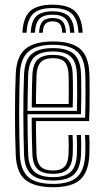

<svg xmlns="http://www.w3.org/2000/svg" viewBox="-20 -783 437 811"><path d="M202 -763.2Q267 -763.2 296.5 -735.8Q326 -708.2 329.2 -644.8H311.5Q309 -700.8 283.6 -724.9Q258.2 -749 202 -749Q145.8 -749 120.2 -724.9Q94.8 -700.8 92.2 -644.8H74.8Q77.5 -708.2 107 -735.8Q136.5 -763.2 202 -763.2ZM202 -735.2Q249 -735.2 270.4 -714.2Q291.8 -693.2 294 -644.8H276.2Q274.5 -685.5 257.2 -703.2Q240 -721 202 -721Q163.8 -721 146.5 -703.2Q129.2 -685.5 127.5 -644.8H110Q112 -693.2 133.2 -714.2Q154.5 -735.2 202 -735.2ZM202 -707Q231 -707 244.1 -692.5Q257.2 -678 258.8 -644.8H242.8Q242.5 -670.5 232.6 -681.6Q222.8 -692.8 202 -692.8Q181.5 -692.8 171.4 -681.6Q161.2 -670.5 161 -644.8H145Q146.5 -678 159.8 -692.5Q173 -707 202 -707ZM204.8 7.8Q126.2 7.8 88 -22.8Q49.8 -53.2 46.5 -127.8Q44.8 -169.2 44 -214.2Q43.2 -259.2 43.2 -304.6Q43.2 -350 44.1 -392.5Q45 -435 46.5 -471Q50.2 -546.2 88.1 -577Q126 -607.8 204 -607.8Q282 -607.8 318.1 -577Q354.2 -546.2 357.5 -473.2Q358 -465.5 358.2 -443.2Q358.5 -421 358.6 -390.9Q358.8 -360.8 358.2 -329.1Q357.8 -297.5 356.5 -271.5H131.8Q132 -246 132.2 -223Q132.5 -200 133 -178Q133.5 -156 134.2 -133.2Q135.8 -95.5 152.1 -79.1Q168.5 -62.8 204.8 -62.8Q235.8 -62.8 251.6 -78.1Q267.5 -93.5 269.5 -132.2Q270.5 -149.2 270.4 -171.9Q270.2 -194.5 269 -212.8H286.5Q287.8 -192 287.8 -169.1Q287.8 -146.2 287.2 -131.5Q285 -87.2 265.6 -68Q246.2 -48.8 204.8 -48.8Q159.2 -48.8 138.9 -68.4Q118.5 -88 116.8 -132.5Q115.8 -158 115.1 -184.1Q114.5 -210.2 114.2 -236Q114 -261.8 113.8 -286H339.5Q340.5 -312.2 340.9 -341.5Q341.2 -370.8 341.1 -397.8Q341 -424.8 340.8 -444.8Q340.5 -464.8 340 -472.5Q337 -537.5 305.4 -565.6Q273.8 -593.8 204 -593.8Q134.8 -593.8 100.9 -565.8Q67 -537.8 63.8 -469Q62.5 -437 61.8 -395.1Q61 -353.2 61 -307.2Q61 -261.2 61.6 -215.6Q62.2 -170 63.8 -130.5Q66.8 -64.5 99.1 -35.4Q131.5 -6.2 204.8 -6.2Q273.2 -6.2 305 -34.6Q336.8 -63 340 -129.5Q340.5 -140 340.6 -154.8Q340.8 -169.5 340.4 -184.9Q340 -200.2 339 -212.8H356.8Q358.2 -194 358.2 -169.5Q358.2 -145 357.5 -128.8Q354 -55.8 318.5 -24Q283 7.8 204.8 7.8ZM204.8 -20.5Q143.5 -20.5 113.8 -45.2Q84 -70 81.5 -130.5Q80.2 -165.8 79.5 -209.1Q78.8 -252.5 78.6 -298.5Q78.5 -344.5 79.2 -388.2Q80 -432 81.5 -467.8Q84.2 -530 114 -554.9Q143.8 -579.8 204 -579.8Q264.5 -579.8 292.1 -554.8Q319.8 -529.8 322.2 -472Q322.8 -462.8 323.1 -435.5Q323.5 -408.2 323.4 -372.2Q323.2 -336.2 322 -300.5H96.2Q96.2 -256.8 96.9 -212.2Q97.5 -167.8 99 -131.8Q101.2 -78.8 126.5 -56.8Q151.8 -34.8 204.8 -34.8Q254.2 -34.8 278.1 -56.5Q302 -78.2 304.8 -130.5Q305.5 -146 305.4 -169.8Q305.2 -193.5 304 -212.8H321.8Q323 -193 323 -169.5Q323 -146 322.2 -130Q319.5 -71.5 292.1 -46Q264.8 -20.5 204.8 -20.5ZM96.2 -314.8H305Q305.8 -346.5 305.9 -378.5Q306 -410.5 305.6 -435.6Q305.2 -460.8 304.8 -471Q302.5 -521.5 279 -543.5Q255.5 -565.5 204 -565.5Q150.8 -565.5 126.1 -542.9Q101.5 -520.2 99 -467Q97.8 -433.5 97.1 -393.5Q96.5 -353.5 96.2 -314.8ZM114 -329.2Q114.2 -346.8 114.5 -370.4Q114.8 -394 115.2 -419.1Q115.8 -444.2 116.8 -466Q118.8 -512.2 139.2 -531.8Q159.8 -551.2 204 -551.2Q246.5 -551.2 265.9 -532.5Q285.2 -513.8 287 -470.5Q287.5 -460.5 287.9 -437.9Q288.2 -415.2 288.1 -386.6Q288 -358 287.2 -329.2ZM131.8 -343.8H270Q270.5 -371.2 270.5 -397.1Q270.5 -423 270.2 -442.4Q270 -461.8 269.5 -469.2Q268 -504.2 253.5 -520.8Q239 -537.2 204 -537.2Q167.8 -537.2 151.8 -520Q135.8 -502.8 134.2 -465.2Q133.8 -444.2 133.1 -424.1Q132.5 -404 132.2 -384.1Q132 -364.2 131.8 -343.8Z"/></svg>

Font: Big Shoulders Inline Text Thin Medium
Style: Regular
Weight: 500
Version: Version 2.002